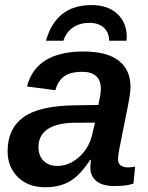

<svg xmlns="http://www.w3.org/2000/svg" viewBox="-20 -746 596 775"><path d="M441.4 4.9Q393.6 4.9 369.1 -15.1Q344.7 -35.2 344.7 -69.8Q344.7 -78.6 345.5 -86.4Q346.2 -94.2 347.2 -101.1H344.2Q303.2 -38.1 262 -14.2Q220.7 9.8 162.1 9.8Q93.8 9.8 52.2 -31Q10.7 -71.8 10.7 -135.7Q10.7 -226.1 73.7 -272.2Q136.7 -318.4 277.3 -320.8L377 -322.3Q387.2 -368.7 387.2 -385.7Q387.2 -421.4 368.2 -438.7Q349.1 -456.1 313 -456.1Q263.2 -456.1 238.3 -437.3Q213.4 -418.5 203.6 -381.8L88.9 -397Q107.4 -467.8 164.3 -502.9Q221.2 -538.1 316.4 -538.1Q411.6 -538.1 459.2 -501.2Q506.8 -464.4 506.8 -394Q506.8 -371.1 496.1 -317.4L460.9 -141.1Q456.5 -117.2 456.5 -103Q456.5 -84 469 -77.1Q481.4 -70.3 495.1 -70.3Q510.7 -70.3 525.4 -73.7L518.6 -4.9Q499.5 1.5 480.2 3.2Q460.9 4.9 441.4 4.9ZM135.3 -152.3Q135.3 -117.2 156 -96.7Q176.8 -76.2 210.9 -76.2Q252.9 -76.2 287.1 -102.5Q311 -119.6 327.6 -145Q344.2 -170.4 351.6 -200.7L363.3 -251L277.8 -250.5Q239.3 -249.5 213.1 -242.4Q187 -235.4 169.9 -223.1Q153.3 -211.4 144.3 -193.6Q135.3 -175.8 135.3 -152.3ZM350.1 -725.6Q415 -725.6 453.1 -690.4Q491.2 -655.3 491.7 -597.2L490.7 -581.5H420.4Q420.4 -615.2 398.9 -634.5Q377.4 -653.8 340.8 -653.8Q303.2 -653.8 275.4 -635.5Q247.6 -617.2 235.8 -581.5H165.5Q185.5 -653.3 231.7 -689.5Q277.8 -725.6 350.1 -725.6Z"/></svg>

Font: Arimo SemiBold
Style: Italic
Weight: 600
Italic angle: -12°
Version: Version 1.33